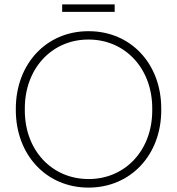

<svg xmlns="http://www.w3.org/2000/svg" viewBox="-20 -848 806 874"><path d="M263 -794H502V-828H263ZM52 -347C52 -144 190 6 383 6C575 6 714 -143 714 -346V-354C714 -558 575 -706 384 -706H382C190 -706 52 -556 52 -353ZM93 -345V-355C93 -536 216 -668 382 -668H383C550 -668 673 -536 673 -355V-345C673 -164 550 -33 384 -33H383C216 -33 93 -164 93 -345Z"/></svg>

Font: Fixel Display ExtraLight
Style: Regular
Weight: 200
Designer: AlfaBravo + MacPaw
Foundry: Kyrylo Tkachov, Marchela Mozhyna, Serhii Makarenko, Maria Weinstein, Zakhar Kryvoshyya
Version: Version 1.211